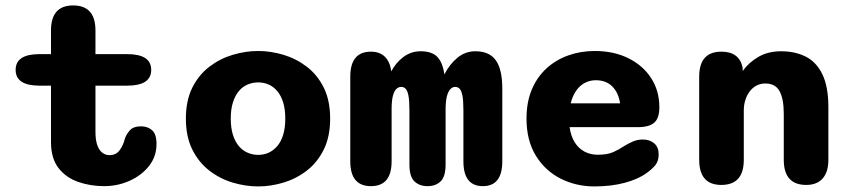

<svg xmlns="http://www.w3.org/2000/svg" viewBox="-20 -675 3135 706"><path d="M125.5 -360Q37.5 -360 37.5 -418Q37.5 -476 125.5 -476H167.5V-563Q167.5 -655 249 -655Q331 -655 331 -563V-476H447.5Q536 -476 536 -418Q536 -360 447.5 -360H331V-190Q331 -161 337.5 -142Q344 -123 355.8 -113.8Q367.5 -104.5 383 -104.5Q407.5 -104.5 421 -124Q434.5 -143.5 439 -165Q445.5 -183 458.5 -196.8Q471.5 -210.5 498.5 -210.5Q523 -210.5 539.2 -196.2Q555.5 -182 555.5 -145.5Q555.5 -99.5 527.8 -64.5Q500 -29.5 456 -10Q412 9.5 363 9.5Q312.5 9.5 267.8 -6Q223 -21.5 195.2 -57Q167.5 -92.5 167.5 -152.5V-360Z M929.5 10.5Q883 10.5 836 -3.5Q789 -17.5 750 -47.5Q711 -77.5 687.2 -125Q663.5 -172.5 663.5 -239Q663.5 -305.5 687.2 -352.8Q711 -400 750 -429.8Q789 -459.5 836 -473.5Q883 -487.5 929.5 -487.5Q975.5 -487.5 1022.2 -473.5Q1069 -459.5 1108 -429.8Q1147 -400 1170.5 -352.8Q1194 -305.5 1194 -239Q1194 -172.5 1170.5 -125Q1147 -77.5 1108 -47.5Q1069 -17.5 1022.2 -3.5Q975.5 10.5 929.5 10.5ZM929.5 -105.5Q950 -105.5 967.8 -113.5Q985.5 -121.5 999.5 -137.8Q1013.5 -154 1021.2 -179.2Q1029 -204.5 1029 -239Q1029 -273.5 1021.2 -298.5Q1013.5 -323.5 999.5 -340Q985.5 -356.5 967.8 -364.2Q950 -372 929.5 -372Q909 -372 890.5 -364.2Q872 -356.5 858.2 -340Q844.5 -323.5 836.5 -298.5Q828.5 -273.5 828.5 -239Q828.5 -204.5 836.5 -179.2Q844.5 -154 858.2 -137.8Q872 -121.5 890.5 -113.5Q909 -105.5 929.5 -105.5Z M1552 9.5Q1522.5 9.5 1504 -8Q1485.5 -25.5 1485.5 -70V-269Q1485.5 -305.5 1481.8 -324Q1478 -342.5 1471.2 -349Q1464.5 -355.5 1455.5 -355.5Q1445.5 -355.5 1437.5 -348Q1429.5 -340.5 1424.8 -322.8Q1420 -305 1420 -274V-82Q1420 9.5 1344 9.5Q1268 9.5 1268 -82V-393Q1268 -485 1344 -485Q1376 -485 1394.8 -466.8Q1413.5 -448.5 1418.5 -415V-412Q1434.5 -443.5 1462.8 -465Q1491 -486.5 1527 -486.5Q1568 -486.5 1588 -465.8Q1608 -445 1614 -401.5Q1632.5 -438 1661.5 -462.2Q1690.5 -486.5 1728 -486.5Q1779.5 -486.5 1803.2 -453.2Q1827 -420 1827 -348.5V-82Q1827 9.5 1755.5 9.5Q1684 9.5 1684 -82V-269Q1684 -305.5 1680.2 -324Q1676.5 -342.5 1669.8 -349Q1663 -355.5 1653.5 -355.5Q1644 -355.5 1636 -347.2Q1628 -339 1623.2 -320.8Q1618.5 -302.5 1618.5 -271.5V-70Q1618.5 -25.5 1600.2 -8Q1582 9.5 1552 9.5Z M2165.5 10.5Q2098.5 10.5 2041.5 -18.2Q1984.5 -47 1950.2 -102.8Q1916 -158.5 1916 -239Q1916 -299.5 1935.5 -345.8Q1955 -392 1989.5 -423.5Q2024 -455 2069.5 -471.2Q2115 -487.5 2167 -487.5Q2236.5 -487.5 2290 -461.2Q2343.5 -435 2374 -388.2Q2404.5 -341.5 2404.5 -280.5Q2404.5 -240.5 2385.8 -224Q2367 -207.5 2326 -207.5H2074.5Q2079 -175 2092.8 -152.5Q2106.5 -130 2128.5 -118Q2150.5 -106 2177.5 -106Q2213 -106 2234.5 -115.5Q2256 -125 2273.5 -137Q2290.5 -147.5 2307.5 -154.8Q2324.5 -162 2344 -162Q2369 -162 2385.5 -148Q2402 -134 2402 -107Q2402 -82 2389 -66.8Q2376 -51.5 2356.5 -38Q2326.5 -16 2277 -2.8Q2227.5 10.5 2165.5 10.5ZM2078.5 -295H2260Q2254.5 -333.5 2231.8 -356.8Q2209 -380 2170.5 -380Q2149 -380 2130.5 -370.2Q2112 -360.5 2098.8 -341.8Q2085.5 -323 2078.5 -295Z M2944.5 5Q2862 5 2862 -87.5V-256Q2862 -311.5 2846.5 -339.8Q2831 -368 2794 -368Q2776.5 -368 2762 -360.5Q2747.5 -353 2737 -339.2Q2726.5 -325.5 2720.8 -307.5Q2715 -289.5 2715 -269V-87.5Q2715 5 2632.5 5Q2551 5 2551 -87.5V-393Q2551 -485 2632.5 -485Q2698 -485 2710.5 -427.5L2711 -414Q2733.5 -445.5 2769 -466Q2804.5 -486.5 2852 -486.5Q2903.5 -486.5 2942.8 -466.8Q2982 -447 3004 -401.8Q3026 -356.5 3026 -280V-87.5Q3026 -42.5 3005 -18.8Q2984 5 2944.5 5Z"/></svg>

Font: Sono Monospace
Style: Bold
Weight: 700
Designer: Tyler Finck
Foundry: Tyler Finck
Version: Version 2.112